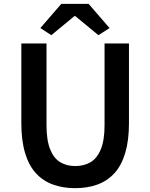

<svg xmlns="http://www.w3.org/2000/svg" viewBox="-20 -965 780 999"><path d="M371 14Q307 14 255 -5Q203 -24 166.5 -64Q130 -104 110.5 -169Q91 -234 91 -324V-739H222V-314Q222 -235 241 -188Q260 -141 293.5 -121Q327 -101 371 -101Q417 -101 451 -121Q485 -141 504.5 -188Q524 -235 524 -314V-739H651V-324Q651 -234 631.5 -169Q612 -104 575.5 -64Q539 -24 487.5 -5Q436 14 371 14ZM247 -782 190 -819 299 -945H441L550 -819L492 -782L372 -881H367Z"/></svg>

Font: Noto Sans HK SemiBold
Style: Regular
Weight: 600
Version: Version 2.004-H2;hotconv 1.0.118;makeotfexe 2.5.65603